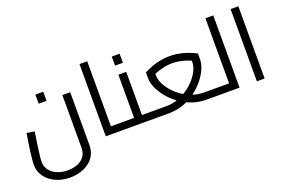

<svg xmlns="http://www.w3.org/2000/svg" viewBox="-117 -1130 2669 1791"><g transform="rotate(-20 1217.5 -234.5)"><path d="M321 248Q242 248 178 219Q114 190 77 138Q40 86 40 19Q40 -2 43.5 -36.5Q47 -71 52.5 -113.5Q58 -156 65 -199.5Q72 -243 78 -282L155 -270Q144 -201 135.5 -142.5Q127 -84 122.5 -42.5Q118 -1 118 19Q118 65 143.5 100.5Q169 136 215 156.5Q261 177 321 177Q381 177 424 158Q467 139 490 105Q513 71 513 25V-500H591V25Q591 95 554.5 145Q518 195 457 221.5Q396 248 321 248ZM278 -500V-590H356V-500Z M839 0V-71H961V0ZM762 0V-717H839V0ZM961 0V-71Q967 -71 971 -68.5Q975 -66 977 -61.5Q979 -57 980 -50.5Q981 -44 981 -36Q981 -28 980 -21Q979 -14 977 -9.5Q975 -5 971 -2.5Q967 0 961 0Z M1147 0V-71H1255V0ZM961 0Q955 0 951 -2.5Q947 -5 945 -9.5Q943 -14 942 -21Q941 -28 941 -36Q941 -47 942.5 -54.5Q944 -62 948.5 -66.5Q953 -71 961 -71ZM961 0V-71H1105L1069 -42V-500H1147V0ZM1255 0V-71Q1261 -71 1265 -68.5Q1269 -66 1271 -61.5Q1273 -57 1274 -50.5Q1275 -44 1275 -36Q1275 -28 1274 -21Q1273 -14 1271 -9.5Q1269 -5 1265 -2.5Q1261 0 1255 0ZM1069 -590V-680H1147V-590Z M1255 0V-71H1389Q1449 -71 1504 -90.5Q1559 -110 1605 -142.5Q1651 -175 1685 -214.5Q1719 -254 1738 -295Q1757 -336 1757 -372V-432L1799 -369Q1741 -399 1685 -414Q1629 -429 1576 -429Q1523 -429 1467 -414Q1411 -399 1354 -369L1396 -432V-372Q1396 -336 1415 -295Q1434 -254 1467.5 -214.5Q1501 -175 1547 -142.5Q1593 -110 1648 -90.5Q1703 -71 1763 -71H1891V0H1763Q1685 0 1617 -25Q1549 -50 1494 -91.5Q1439 -133 1399.5 -182.5Q1360 -232 1339 -281.5Q1318 -331 1318 -372V-432Q1361 -455 1405 -470Q1449 -485 1492.5 -492.5Q1536 -500 1576 -500Q1617 -500 1660 -492.5Q1703 -485 1747 -470Q1791 -455 1834 -432V-372Q1834 -331 1813 -281.5Q1792 -232 1752.5 -182.5Q1713 -133 1658 -91.5Q1603 -50 1535 -25Q1467 0 1389 0ZM1255 0Q1249 0 1245 -2.5Q1241 -5 1239 -9.5Q1237 -14 1236 -21Q1235 -28 1235 -36Q1235 -47 1236.5 -54.5Q1238 -62 1242.5 -66.5Q1247 -71 1255 -71ZM1891 0V-71Q1897 -71 1901 -68.5Q1905 -66 1907 -61.5Q1909 -57 1910 -50.5Q1911 -44 1911 -36Q1911 -28 1910 -21Q1909 -14 1907 -9.5Q1905 -5 1901 -2.5Q1897 0 1891 0Z M2012 0V-717H2090V0ZM1891 0V-71H2012V0ZM1891 0Q1885 0 1881 -2.5Q1877 -5 1875 -9.5Q1873 -14 1872 -21Q1871 -28 1871 -36Q1871 -47 1872.5 -54.5Q1874 -62 1878.5 -66.5Q1883 -71 1891 -71Z M2262 0V-717H2339V0Z"/></g></svg>

Font: Cairo
Style: Regular
Weight: 400
Designer: Mohamed Gaber, Accademia di Belle Arti di Urbino
Foundry: Kief Type Foundry, Accademia di Belle Arti di Urbino
Version: Version 3.120